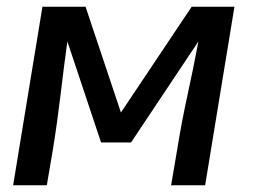

<svg xmlns="http://www.w3.org/2000/svg" viewBox="-20 -550 760 570"><path d="M19 0H119L137 -106Q150 -186 159.5 -266.5Q169 -347 180 -427L280 -127H369L569 -427Q554 -347 536.5 -267Q519 -187 506 -106L488 0H589L676 -530H549L339 -216L234 -530H106Z"/></svg>

Font: Iosevka Sparkle Medium Oblique
Style: Regular
Weight: 500
Italic angle: -9°
Designer: Belleve Invis
Foundry: Belleve Invis
Version: Version 4.5.0; ttfautohint (v1.8.3)